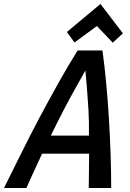

<svg xmlns="http://www.w3.org/2000/svg" viewBox="-74 -947 654 967"><path d="M-54 0Q-11 -86 33.5 -176Q78 -266 125.5 -355.5Q173 -445 221 -530.5Q269 -616 317 -693H442Q453 -613 461 -526.5Q469 -440 474.5 -350.5Q480 -261 483 -172.5Q486 -84 486 0H373Q373 -44 374 -87Q375 -130 375 -173H138Q119 -131 98.5 -87.5Q78 -44 59 0ZM182 -264H374Q375 -335 371.5 -394Q368 -453 364 -502Q360 -551 356 -592Q332 -549 304.5 -500Q277 -451 246.5 -392.5Q216 -334 182 -264ZM301 -733 263 -786 432 -927 545 -779 494 -732 414 -816Z"/></svg>

Font: Ubuntu Sans Mono Medium
Style: Italic
Weight: 500
Italic angle: -13.5°
Monospace: yes
Designer: Dalton Maag Ltd
Foundry: Dalton Maag Ltd
Version: Version 1.006